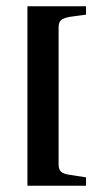

<svg xmlns="http://www.w3.org/2000/svg" viewBox="-20 -523 301 616"><path d="M256 -503V-476L204 -469Q183 -465 175.5 -458Q168 -451 168 -434V4Q168 20 175.5 27.5Q183 35 204 38L256 46V73H68V-503Z"/></svg>

Font: Katibeh
Style: Regular
Weight: 400
Designer: Arabic design by Kourosh Beigpour, Latin design by Eduardo Tunni, engineering by Lasse Fister
Version: Version 1.000